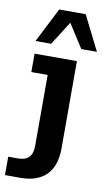

<svg xmlns="http://www.w3.org/2000/svg" viewBox="-122 -664 495 879"><g transform="rotate(10 125.0 -224.0)"><path d="M-33 171V85.5H13.1Q46.8 85.5 63.3 68.1Q79.8 50.7 79.8 16V-314.5H3.9V-400H200.7V5Q200.7 88.1 158.8 129.6Q117 171 39.3 171ZM-2 -457.8 79.8 -618.6H203L283.5 -457.8H210.9L140.4 -567.8L70.7 -457.8Z"/></g></svg>

Font: Rokkitt SemiBold
Style: Regular
Weight: 600
Designer: Vernon Adams
Foundry: Vernon Adams
Version: Version 3.103